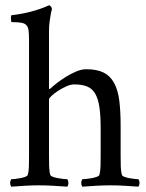

<svg xmlns="http://www.w3.org/2000/svg" viewBox="-20 -698 550 721"><path d="M304 -438Q344 -438 369 -425.5Q394 -413 408.5 -386.5Q423 -360 428 -320Q433 -280 433 -226V-115Q433 -92 433.5 -73Q434 -54 438 -41Q439 -37 447 -34Q455 -31 465.5 -29Q476 -27 486 -26Q496 -25 500 -25Q508 -11 500 3Q470 1 447 -0.5Q424 -2 395 -2Q366 -2 343 -0.5Q320 1 289 3Q281 -11 289 -25Q294 -25 304 -26Q314 -27 324.5 -29Q335 -31 343.5 -34Q352 -37 353 -41Q357 -54 357.5 -73.5Q358 -93 358 -116V-216Q358 -263 353.5 -294.5Q349 -326 338 -345.5Q327 -365 307.5 -373Q288 -381 259 -381Q245 -381 228.5 -373.5Q212 -366 197.5 -356.5Q183 -347 173.5 -338Q164 -329 164 -325V-116Q164 -93 164.5 -73.5Q165 -54 169 -41Q170 -37 178.5 -34Q187 -31 197.5 -29Q208 -27 218 -26Q228 -25 233 -25Q241 -11 233 3Q202 1 178.5 -0.5Q155 -2 126 -2Q97 -2 74.5 -0.5Q52 1 22 3Q14 -11 22 -25Q27 -25 36.5 -26Q46 -27 56.5 -29Q67 -31 75 -34Q83 -37 84 -41Q88 -53 88.5 -72Q89 -91 89 -113V-547Q89 -569 87.5 -582Q86 -595 80 -602.5Q74 -610 60.5 -612.5Q47 -615 23 -615Q23 -615 22 -619Q21 -623 21 -627.5Q21 -632 21.5 -636.5Q22 -641 24 -641Q61 -645 97 -654.5Q133 -664 164 -678Q168 -678 171.5 -673Q175 -668 175 -663Q172 -654 170 -641Q168 -630 166 -615Q164 -600 164 -580V-365Q164 -364 167 -364Q168 -364 170 -366Q178 -374 193.5 -386Q209 -398 227.5 -409.5Q246 -421 266 -429.5Q286 -438 304 -438Z"/></svg>

Font: Vermiglione
Style: Regular
Weight: 400
Version: Version 1.000